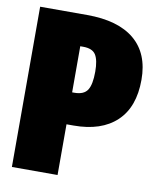

<svg xmlns="http://www.w3.org/2000/svg" viewBox="-80 -759 673 821"><g transform="rotate(10 257.0 -348.0)"><path d="M231.9 -695.8Q366.7 -695.8 437.7 -636.5Q508.8 -577.1 508.8 -462.9Q508.8 -344.2 442.9 -282.2Q377 -220.2 256.8 -220.2H226.1V0H27.8V-695.8ZM235.8 -358.9Q276.9 -358.9 292.5 -383.1Q308.1 -407.2 308.1 -462.9Q308.1 -512.7 293.7 -535.9Q279.3 -559.1 238.8 -559.1H226.1V-358.9Z"/></g></svg>

Font: Fira Sans Compressed Heavy
Style: Regular
Weight: 900
Width: 1
Designer: Carrois Corporate & Edenspiekermann AG
Foundry: Carrois Corporate GbR & Edenspiekermann AG
Version: Version 4.203;PS 004.203;hotconv 1.0.88;makeotf.lib2.5.64775